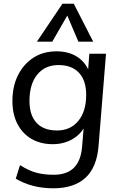

<svg xmlns="http://www.w3.org/2000/svg" viewBox="-20 -793 648 1036"><path d="M88 98Q135 128 176.5 139Q218 150 270 150Q341 150 379 112Q417 74 423 -2L434 -135H447Q435 -97 407.5 -70Q380 -43 343.5 -29Q307 -15 265 -15Q199 -15 150 -43.5Q101 -72 74 -124.5Q47 -177 47 -247Q47 -327 77 -387Q107 -447 160 -481.5Q213 -516 285 -516Q354 -516 401 -483.5Q448 -451 466 -392L454 -396L462 -503H552L512 -8Q503 110 441 166.5Q379 223 268 223Q152 223 65 171ZM288 -89Q360 -89 402.5 -140.5Q445 -192 445 -281Q445 -359 406 -400.5Q367 -442 296 -442Q223 -442 181 -390.5Q139 -339 139 -248Q139 -172 177 -130.5Q215 -89 288 -89ZM262 -568H179L317 -773H378L483 -568H403L343 -709Z"/></svg>

Font: Muli Medium
Style: Italic
Weight: 500
Italic angle: -4.541°
Designer: Vernon Adams
Foundry: Vernon Adams
Version: Version 2.100; ttfautohint (v1.8.1.43-b0c9)